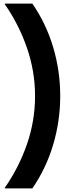

<svg xmlns="http://www.w3.org/2000/svg" viewBox="-20 -888 392 1068"><path d="M7 160V156Q85 44 130 -86Q175 -216 175 -354Q175 -491 130 -621.5Q85 -752 7 -864V-868H160Q237 -756 276 -624.5Q315 -493 315 -354Q315 -216 276 -84Q237 48 160 160Z"/></svg>

Font: Encode Sans Wide
Style: Bold
Weight: 700
Designer: Pablo Impallari, Andres Torresi
Foundry: Pablo Impallari, Andres Torresi
Version: Version 1.000; ttfautohint (v1.00) -l 8 -r 50 -G 200 -x 14 -